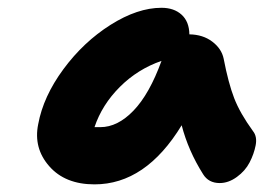

<svg xmlns="http://www.w3.org/2000/svg" viewBox="-20 -738 692 498"><path d="M225.1 -259.8Q148.9 -259.8 107.7 -306.9Q66.4 -354 79.1 -416Q92.3 -487.8 144.5 -558.6Q196.8 -629.4 266.8 -673.6Q336.9 -717.8 398.9 -717.8Q431.2 -717.8 450.9 -700Q470.7 -682.1 471.2 -648.9Q506.3 -648.4 530.5 -630.1Q554.7 -611.8 560.1 -585.9Q572.3 -522.5 587.4 -483.4Q602.5 -444.3 636.2 -397.9Q647.5 -383.8 643.1 -361.1Q638.7 -338.4 627.4 -316.7Q616.2 -294.9 594.5 -279.1Q572.8 -263.2 549.8 -263.2Q521 -263.2 506.8 -286.1Q468.3 -347.2 451.2 -413.1Q357.9 -259.8 225.1 -259.8ZM240.2 -408.2Q285.2 -408.2 326.4 -451.2Q367.7 -494.1 398.9 -580.1Q336.9 -558.6 290.8 -512.5Q244.6 -466.3 225.1 -408.2Z"/></svg>

Font: Shantell Sans Bouncy
Style: Bold Italic
Weight: 700
Italic angle: -11.31°
Designer: Stephen Nixon, Anya Danilova, Shantell Martin
Foundry: Arrow Type
Version: Version 1.006;[9816181b4]